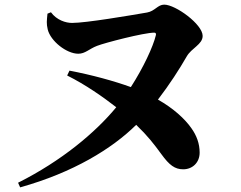

<svg xmlns="http://www.w3.org/2000/svg" viewBox="-20 -772 1040 829"><path d="M270 -446C350 -406 424 -354 482 -309C392 -200 247 -78 58 17L67 37C296 -27 464 -130 568 -233C618 -185 644 -151 677 -106C711 -59 735 -41 771 -41C811 -41 842 -70 842 -113C842 -152 829 -187 806 -219C778 -259 729 -304 662 -342C712 -407 755 -474 786 -528C807 -565 855 -580 855 -617C855 -667 738 -752 689 -752C661 -752 649 -724 615 -718C539 -705 352 -673 291 -673C264 -673 225 -685 200 -719L185 -713C182 -682 180 -671 186 -645C198 -595 267 -540 318 -540C348 -540 365 -561 399 -574C432 -587 601 -631 646 -631C652 -631 655 -627 653 -620C641 -570 599 -480 545 -396C473 -422 379 -448 280 -467Z"/></svg>

Font: Source Han Serif KR Heavy
Style: Regular
Weight: 900
Designer: Ryoko NISHIZUKA 西塚涼子 (kana & ideographs); Frank Grießhammer (Latin, Greek & Cyrillic); Wenlong ZHANG 张文龙 (bopomofo); San
Foundry: Adobe
Version: Version 2.001;hotconv 1.1.0;makeotfexe 2.6.0